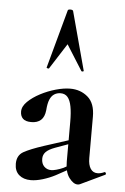

<svg xmlns="http://www.w3.org/2000/svg" viewBox="-53 -769 531 816"><g transform="rotate(5 212.5 -361.0)"><path d="M319 6Q315 8 309 8Q291 8 273 -16Q255 -40 255 -85V-255Q255 -294 250 -320Q245 -346 234 -359Q223 -372 204 -372Q189 -372 177 -364.5Q165 -357 158 -340.5Q151 -324 149 -295Q146 -266 131 -252.5Q116 -239 90 -239Q65 -239 54 -250Q43 -261 43 -280Q43 -302 64 -322.5Q85 -343 116.5 -359.5Q148 -376 182 -385.5Q216 -395 243 -395Q287 -395 318 -368.5Q349 -342 349 -285V-108Q349 -79 359.5 -63Q370 -47 389 -47Q403 -47 418 -54Q422 -56 424.5 -50.5Q427 -45 422 -43ZM109 7Q78 7 59 -9.5Q40 -26 40 -57Q40 -93 67.5 -108.5Q95 -124 153 -143L265 -179L269 -164L200 -139Q173 -129 161.5 -117Q150 -105 150 -88Q150 -67 162 -55Q174 -43 192 -43Q200 -43 213.5 -46.5Q227 -50 243 -57L298 -87L299 -70L213 -23Q188 -10 160 -1.5Q132 7 109 7ZM293 -476Q295 -474 290 -472.5Q285 -471 283 -474L215 -582L146 -474Q145 -471 139.5 -472.5Q134 -474 135 -476L203 -725Q204 -730 214 -730Q224 -730 226 -725Z"/></g></svg>

Font: Cormorant Light
Style: Regular
Weight: 300
Designer: Christian Thalmann (Catharsis Fonts)
Foundry: Catharsis Fonts
Version: Version 4.000